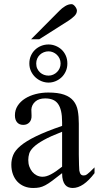

<svg xmlns="http://www.w3.org/2000/svg" viewBox="-20 -914 484 942"><path d="M443.8 -64.5Q388.7 8.3 336.9 8.3Q326.2 8.3 316.7 4.9Q307.1 1.5 300 -6.8Q293 -15.1 288.8 -29.1Q284.7 -43 284.7 -64.5Q255.4 -41.5 236.1 -27.1Q216.8 -12.7 201.9 -4.9Q187 2.9 173.6 5.6Q160.2 8.3 142.6 8.3Q118.7 8.3 99.1 0.2Q79.6 -7.8 65.4 -22.7Q51.3 -37.6 43.5 -58.8Q35.6 -80.1 35.6 -106Q35.6 -130.9 44.7 -153.3Q53.7 -175.8 80.6 -198.5Q107.4 -221.2 156.2 -245.1Q205.1 -269 284.7 -296.4V-314.9Q284.7 -347.2 279.5 -369.1Q274.4 -391.1 264.2 -405Q253.9 -418.9 238.3 -425Q222.7 -431.2 201.2 -431.2Q170.4 -431.2 152.8 -415.3Q135.3 -399.4 133.8 -376.5L134.8 -347.2Q135.7 -326.2 124.3 -313.7Q112.8 -301.3 94.2 -301.3Q74.7 -301.3 64 -313.7Q53.2 -326.2 53.2 -348.1Q53.2 -374.5 66.7 -395.3Q80.1 -416 102.8 -430.4Q125.5 -444.8 155 -452.4Q184.6 -460 216.8 -460Q265.1 -460 294.7 -449.5Q324.2 -439 340.3 -419.2Q356.4 -399.4 361.6 -371.1Q366.7 -342.8 366.7 -307.6V-155.3Q366.7 -124 367.7 -104Q368.7 -84 369.1 -77.1Q371.6 -64 376.5 -58.6Q381.3 -53.2 390.6 -53.2Q395 -53.2 398.9 -54.4Q402.8 -55.7 408.2 -59.6Q413.6 -63.5 421.9 -71.3Q430.2 -79.1 443.8 -92.8ZM284.7 -267.6Q228 -245.6 195.1 -227.3Q162.1 -209 145 -192.4Q127.9 -175.8 123.3 -160.4Q118.7 -145 118.7 -128.9Q118.7 -111.3 124 -96.7Q129.4 -82 138.4 -71Q147.5 -60.1 159.9 -53.7Q172.4 -47.4 186.5 -46.9Q205.6 -45.9 229.7 -58.6Q253.9 -71.3 284.7 -96.2ZM277.3 -602.5Q277.3 -615.7 272.2 -626.7Q267.1 -637.7 258.8 -645.5Q250.5 -653.3 240 -657.7Q229.5 -662.1 218.3 -662.1Q206.1 -662.1 195.1 -657.7Q184.1 -653.3 175.8 -645.5Q167.5 -637.7 162.6 -626.7Q157.7 -615.7 157.7 -602.5Q157.7 -588.4 162.8 -577.4Q168 -566.4 176.5 -558.6Q185.1 -550.8 195.8 -546.9Q206.5 -543 218.3 -543Q230.5 -543 241.2 -547.9Q252 -552.7 260 -560.8Q268.1 -568.8 272.7 -579.6Q277.3 -590.3 277.3 -602.5ZM310.5 -602.5Q310.5 -581.5 302.7 -564.2Q294.9 -546.9 282 -534.7Q269 -522.5 252.4 -515.6Q235.8 -508.8 218.3 -508.8Q200.7 -508.8 183.8 -515.6Q167 -522.5 153.8 -534.7Q140.6 -546.9 132.3 -564.2Q124 -581.5 124 -602.5Q124 -623.5 131.6 -640.6Q139.2 -657.7 152.1 -669.9Q165 -682.1 182.1 -689Q199.2 -695.8 218.3 -695.8Q235.8 -695.8 252.4 -689.2Q269 -682.6 282 -670.7Q294.9 -658.7 302.7 -641.4Q310.5 -624 310.5 -602.5ZM357.4 -861.8Q357.4 -847.7 345 -835.4Q332.5 -823.2 316.9 -813L172.4 -721.2H132.3L271 -860.8Q283.7 -874 299.6 -883.8Q315.4 -893.6 331.5 -893.6Q335.4 -893.6 339.8 -890.6Q344.2 -887.7 348.1 -882.8Q352.1 -877.9 354.7 -872.3Q357.4 -866.7 357.4 -861.8Z"/></svg>

Font: Doulos SIL Viet
Style: Regular
Weight: 400
Designer: Walt Agee, Victor Gaultney, Peter Martin, Debbi Hosken, Becca Hirsbrunner
Foundry: SIL International
Version: Version 5.000